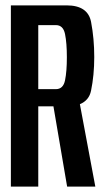

<svg xmlns="http://www.w3.org/2000/svg" viewBox="-20 -695 397 715"><path d="M20.5 0V-675H228Q307.5 -675 319.2 -613Q331 -551 331 -482.5Q331 -415 319 -357Q311.5 -321 277.5 -307L335 0H230L179 -299H122.5V0ZM122.5 -363H188Q215.5 -363 222.2 -396Q229 -429 229 -482Q229 -534.5 222.2 -568Q215.5 -601.5 188 -601.5H122.5Z"/></svg>

Font: Anybody Condensed Medium
Style: Regular
Weight: 500
Width: 3
Designer: Tyler Finck
Foundry: Etcetera Type Company
Version: Version 1.010; ttfautohint (v1.8.3) -l 8 -r 50 -G 200 -x 14 